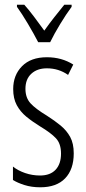

<svg xmlns="http://www.w3.org/2000/svg" viewBox="-20 -785 366 815"><path d="M293 -134Q293 -66 256.5 -28Q220 10 151 10Q114 10 84 0.5Q54 -9 35 -21V-78Q56 -61 86.5 -50.5Q117 -40 150 -40Q193 -40 216 -64.5Q239 -89 239 -133Q239 -175 217.5 -198Q196 -221 151 -248Q117 -269 91.5 -290Q66 -311 51 -339Q36 -367 36 -407Q36 -466 73.5 -504Q111 -542 179 -542Q242 -542 291 -511L269 -467Q229 -495 179 -495Q138 -495 113 -472Q88 -449 88 -408Q88 -370 109.5 -346.5Q131 -323 179 -294Q212 -273 237.5 -252Q263 -231 278 -203.5Q293 -176 293 -134ZM142 -606Q124 -641 98.5 -684Q73 -727 52 -756V-765H83Q102 -744 124.5 -714Q147 -684 168 -655Q190 -686 209 -710Q228 -734 253 -765H284V-756Q261 -725 235.5 -683Q210 -641 193 -606Z"/></svg>

Font: Noto Sans Hebrew ExtraCondensed Light
Style: Regular
Weight: 300
Width: 2
Designer: Monotype Design Team
Foundry: Monotype Imaging Inc.
Version: Version 2.004; ttfautohint (v1.8.4.7-5d5b)